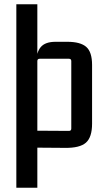

<svg xmlns="http://www.w3.org/2000/svg" viewBox="-20 -695 498 905"><path d="M156 190H57V-675H156V-418L151 -399Q151 -448 172 -473Q193 -498 242 -498H297Q359 -498 386.5 -474Q414 -450 414 -389V-112Q414 -48 385 -22.5Q356 3 286 2L156 1ZM156 -407V-67L145 -79L305 -78Q316 -78 316 -89V-407Q316 -418 305 -418H167Q156 -418 156 -407Z"/></svg>

Font: Gemunu Libre ExtraLight SemiBold
Style: Regular
Weight: 600
Version: Version 1.100